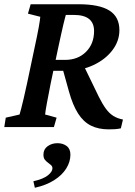

<svg xmlns="http://www.w3.org/2000/svg" viewBox="-22 -593 630 896"><path d="M-2 0 4.9 -43.9 69.3 -58.6Q72.3 -68.4 77.1 -86.9Q82 -105.5 88.9 -135.3Q95.7 -165 104.5 -205.1L138.7 -367.2Q152.3 -429.7 158.7 -465.3Q165 -501 166 -514.6L108.4 -529.3L121.1 -573.2H344.7Q441.4 -573.2 488.3 -543.9Q535.2 -514.6 535.2 -452.1Q535.2 -401.4 502.4 -358.4Q469.7 -315.4 413.6 -289.1Q357.4 -262.7 287.1 -262.7H217.8L228.5 -313.5H281.2Q341.8 -313.5 379.4 -351.1Q417 -388.7 417 -448.2Q417 -485.4 393.6 -504.4Q370.1 -523.4 321.3 -523.4H285.2Q284.2 -520.5 281.2 -508.8Q278.3 -497.1 273.4 -477.5Q268.6 -458 262.7 -430.2Q256.8 -402.3 249 -367.2L214.8 -205.1Q210 -180.7 205.6 -157.2Q201.2 -133.8 197.3 -114.3Q193.4 -94.7 191.4 -80.6Q189.5 -66.4 188.5 -58.6L242.2 -43.9L229.5 0ZM485.4 10.7Q437.5 10.7 402.3 -6.8Q367.2 -24.4 342.3 -63.5Q317.4 -102.5 299.8 -166L268.6 -278.3L362.3 -299.8L439.5 -140.6Q456.1 -107.4 472.2 -85.4Q488.3 -63.5 507.3 -51.8Q526.4 -40 551.8 -35.2L542 5.9Q529.3 8.8 515.1 9.8Q501 10.7 485.4 10.7ZM140.6 283.2 133.8 252.9Q180.7 242.2 201.7 225.1Q222.7 208 222.7 192.4Q222.7 183.6 216.3 177.7Q210 171.9 201.7 166Q193.4 160.2 187 151.9Q180.7 143.6 180.7 128.9Q180.7 103.5 200.2 89.4Q219.7 75.2 246.1 75.2Q271.5 75.2 289.1 88.4Q306.6 101.6 306.6 128.9Q306.6 162.1 287.1 193.4Q267.6 224.6 230.5 248Q193.4 271.5 140.6 283.2Z"/></svg>

Font: Crimson Pro SemiBold
Style: Italic
Weight: 600
Italic angle: -12°
Designer: Jacques Le Bailly
Foundry: Baron von Fonthausen
Version: Version 1.003